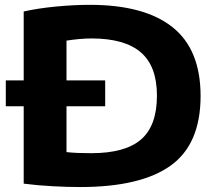

<svg xmlns="http://www.w3.org/2000/svg" viewBox="-20 -767 900 794"><path d="M311.5 6.5Q260 6.5 198.5 3.2Q137 0 78 -7.5V-327.5H4V-434.5H78V-719.5Q135.5 -732.5 210.2 -739.8Q285 -747 351.5 -747Q577 -747 693.2 -654.8Q809.5 -562.5 809.5 -370Q809.5 -171 685.8 -82.2Q562 6.5 311.5 6.5ZM357.5 -133.5Q497.5 -133.5 563.2 -190.2Q629 -247 629 -371.5Q629 -493.5 562 -550.8Q495 -608 358.5 -608Q334.5 -608 307.2 -605.5Q280 -603 255 -599V-434.5H415V-327.5H255V-138Q277.5 -135.5 302 -134.5Q326.5 -133.5 357.5 -133.5Z"/></svg>

Font: Encode Sans Exp
Style: Bold
Weight: 700
Width: 7
Designer: Multiple Designers
Foundry: Impallari Type
Version: Version 3.002; ttfautohint (v1.8.3) -l 8 -r 50 -G 200 -x 14 